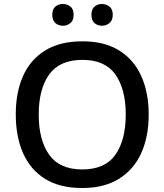

<svg xmlns="http://www.w3.org/2000/svg" viewBox="-20 -932 824 962"><path d="M725 -358Q725 -247 687.5 -164.5Q650 -82 576 -36Q502 10 392 10Q279 10 205.5 -36Q132 -82 95.5 -165Q59 -248 59 -359Q59 -469 95.5 -551Q132 -633 206 -679Q280 -725 393 -725Q503 -725 576.5 -679.5Q650 -634 687.5 -551.5Q725 -469 725 -358ZM174 -358Q174 -230 226.5 -156.5Q279 -83 392 -83Q506 -83 558 -156.5Q610 -230 610 -358Q610 -486 558 -559Q506 -632 393 -632Q279 -632 226.5 -559Q174 -486 174 -358ZM242 -858Q242 -886 257.5 -899Q273 -912 295 -912Q317 -912 333 -899Q349 -886 349 -858Q349 -830 333 -816.5Q317 -803 295 -803Q273 -803 257.5 -816.5Q242 -830 242 -858ZM438 -858Q438 -886 453.5 -899Q469 -912 491 -912Q512 -912 528.5 -899Q545 -886 545 -858Q545 -830 528.5 -816.5Q512 -803 491 -803Q469 -803 453.5 -816.5Q438 -830 438 -858Z"/></svg>

Font: Noto Sans Lao Medium
Style: Regular
Weight: 500
Designer: Monotype Design Team
Foundry: Monotype Imaging Inc.
Version: Version 2.003; ttfautohint (v1.8.4.7-5d5b)